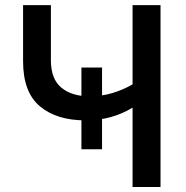

<svg xmlns="http://www.w3.org/2000/svg" viewBox="-20 -748 743 768"><path d="M320.8 -266.6Q206.5 -266.6 139.4 -323Q72.3 -379.4 72.3 -502.9V-727.5H183.6V-506.8Q183.6 -432.1 225.3 -397.5Q267.1 -362.8 338.4 -362.8Q386.2 -362.8 429.4 -375.7Q472.7 -388.7 510.3 -410.6V-727.5H622.1V0H510.3V-317.4Q470.2 -293 423.6 -279.8Q377 -266.6 320.8 -266.6ZM305.7 -150.9V-478H388.2V-150.9Z"/></svg>

Font: Inter Medium
Style: Regular
Weight: 500
Designer: Rasmus Andersson
Foundry: rsms
Version: Version 4.001;git-9221beed3